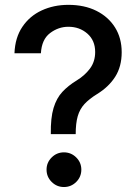

<svg xmlns="http://www.w3.org/2000/svg" viewBox="-20 -757 566 784"><path d="M187.5 -209.2Q186.4 -275.6 198.7 -316.1Q210.9 -356.5 234.9 -382.1Q258.9 -407.7 293.3 -428.6Q326 -448.5 347.3 -476.9Q368.6 -505.3 368.6 -544.7Q368.6 -592 336.6 -619.9Q304.7 -647.7 259.2 -647.7Q218.4 -647.7 184.3 -621.8Q150.2 -595.9 147 -539.4H39.1Q41.5 -603.3 71.4 -647.5Q101.2 -691.8 150.4 -714.5Q199.6 -737.2 259.2 -737.2Q324.6 -737.2 373.4 -712.9Q422.2 -688.6 449.6 -645.1Q476.9 -601.6 476.9 -543.7Q476.9 -485.4 450.5 -443.7Q424 -402 376.4 -372.9Q344.1 -353 324.9 -332.2Q305.8 -311.4 297.4 -282.5Q289.1 -253.6 289.1 -209.2ZM241.1 6.7Q212 6.7 191.1 -14Q170.1 -34.8 170.1 -64.3Q170.1 -93.4 191.1 -114.2Q212 -134.9 241.1 -134.9Q270.2 -134.9 291.2 -114.2Q312.1 -93.4 312.1 -64.3Q312.1 -34.8 291.2 -14Q270.2 6.7 241.1 6.7Z"/></svg>

Font: Inter UI Medium
Style: Regular
Weight: 500
Designer: Rasmus Andersson
Foundry: rsms
Version: 3.2;8d6f07862